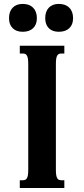

<svg xmlns="http://www.w3.org/2000/svg" viewBox="-20 -946 423 966"><path d="M122.1 -624.5Q122.1 -640.6 120.4 -650.9Q118.7 -661.1 115.2 -666.7Q111.8 -672.4 106.7 -674.6Q101.6 -676.8 94.2 -676.8H79.6V-715.8H303.7V-676.8H289.1Q281.7 -676.8 276.6 -674.6Q271.5 -672.4 268.1 -666.7Q264.6 -661.1 262.9 -650.9Q261.2 -640.6 261.2 -624.5V-91.3Q261.2 -75.2 262.9 -64.9Q264.6 -54.7 268.1 -49.1Q271.5 -43.5 276.6 -41.3Q281.7 -39.1 289.1 -39.1H303.7V0H79.6V-39.1H94.2Q101.6 -39.1 106.7 -41.3Q111.8 -43.5 115.2 -49.1Q118.7 -54.7 120.4 -64.9Q122.1 -75.2 122.1 -91.3ZM25.4 -854.5Q25.4 -888.2 43.7 -907.2Q62 -926.3 94.2 -926.3Q127.9 -926.3 146.7 -907.2Q165.5 -888.2 165.5 -854.5Q165.5 -822.3 146.7 -804.2Q127.9 -786.1 94.2 -786.1Q62 -786.1 43.7 -804.2Q25.4 -822.3 25.4 -854.5ZM207.5 -854.5Q207.5 -888.2 225.6 -907.2Q243.7 -926.3 275.9 -926.3Q309.6 -926.3 328.6 -907.2Q347.7 -888.2 347.7 -854.5Q347.7 -822.3 328.6 -804.2Q309.6 -786.1 275.9 -786.1Q243.7 -786.1 225.6 -804.2Q207.5 -822.3 207.5 -854.5Z"/></svg>

Font: Arian AMU Serif
Style: Bold
Weight: 700
Designer: Ruben Hakobyan (Tarumian)
Foundry: Ruben Hakobyan (Tarumian)
Version: Version 1.002